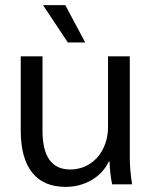

<svg xmlns="http://www.w3.org/2000/svg" viewBox="-20 -720 592 750"><path d="M61 0ZM61 -211V-500H146V-210Q146 -58 254 -58Q296 -58 330 -79.5Q364 -101 383 -139.5Q402 -178 402 -226V-500H487V-106Q487 -56 496 0H418Q409 -44 408 -89H405Q383 -43 337.5 -16.5Q292 10 236 10Q150 10 105.5 -46Q61 -102 61 -211ZM148 -700H235L313 -554H245Z"/></svg>

Font: Sarabun
Style: Regular
Weight: 400
Designer: Suppakit Chalermlarp | Katatrad Co.,Ltd.
Foundry: Cadson Demak Co.,Ltd.
Version: Version 1.000; ttfautohint (v1.6)